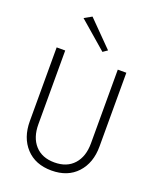

<svg xmlns="http://www.w3.org/2000/svg" viewBox="-171 -1049 949 1160"><g transform="rotate(20 303.0 -469.5)"><path d="M171 -922 219 -949 377 -789 348 -769ZM79 -700H134V-226Q134 -141 178.5 -91.5Q223 -42 303 -42Q383 -42 427.5 -91.5Q472 -141 472 -226V-700H527V-226Q527 -120 467 -55Q407 10 303 10Q199 10 139 -55Q79 -120 79 -226Z"/></g></svg>

Font: Renner* Light
Style: Light
Weight: 300
Version: Version 003.000 ; ttfautohint (v0.97) -l 8 -r 50 -G 200 -x 1